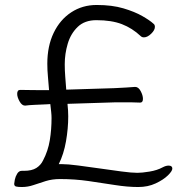

<svg xmlns="http://www.w3.org/2000/svg" viewBox="-20 -734 753 771"><path d="M440 -323 251 -317Q254 -289 254 -267Q254 -218 245 -166.5Q236 -115 216 -75H226Q252 -75 293.5 -69.5Q335 -64 381 -57.5Q427 -51 467.5 -45.5Q508 -40 532 -40Q550 -40 580.5 -45Q611 -50 633 -62Q646 -69 657 -69Q672 -69 672 -57Q672 -47 654 -29.5Q636 -12 605 2.5Q574 17 535 17Q492 17 441.5 9Q391 1 335.5 -7Q280 -15 221 -15Q190 -15 164 -7Q138 1 115 9Q92 17 68 17Q52 17 44.5 15Q37 13 37 4Q37 0 39.5 -12.5Q42 -25 49 -36.5Q56 -48 67 -48H76Q108 -48 126 -59.5Q144 -71 153 -90Q173 -128 180 -171Q187 -214 187 -260Q187 -271 185.5 -285Q184 -299 182 -316L165 -315Q143 -314 119.5 -313Q96 -312 82 -310H80Q68 -310 58.5 -327Q49 -344 49 -357Q49 -373 61 -373Q70 -373 94.5 -372.5Q119 -372 142 -372H177Q175 -400 172.5 -426Q170 -452 170 -478Q170 -549 195.5 -602Q221 -655 266 -684.5Q311 -714 368 -714Q430 -714 475.5 -700.5Q521 -687 551.5 -669.5Q582 -652 596 -639Q602 -635 602 -626Q602 -613 587 -598.5Q572 -584 558 -584Q550 -584 545 -589Q511 -621 469.5 -637Q428 -653 367 -653Q320 -653 292 -626Q264 -599 252 -558.5Q240 -518 240 -476Q240 -451 242 -426Q244 -401 246 -374L439 -380Q462 -381 486.5 -382.5Q511 -384 522 -385H523Q536 -385 545 -368Q554 -351 554 -337Q554 -322 543 -322Q530 -323 510 -323Z"/></svg>

Font: Klee One SemiBold
Style: Regular
Weight: 600
Designer: Fontworks Inc.
Foundry: Fontworks Inc.
Version: Version 1.00;January 12, 2022;FontCreator 13.0.0.2683 64-bit